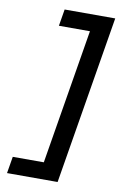

<svg xmlns="http://www.w3.org/2000/svg" viewBox="-103 -882 706 1084"><g transform="rotate(10 250.0 -340.0)"><path d="M17 143 33 47H211L339 -727H161L177 -823H467L307 143Z"/></g></svg>

Font: Iosevka Web
Style: Bold Italic
Weight: 700
Italic angle: -9°
Monospace: yes
Designer: Belleve Invis
Foundry: Belleve Invis
Version: Version 28.0.3; ttfautohint (v1.8.3)